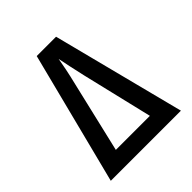

<svg xmlns="http://www.w3.org/2000/svg" viewBox="-199 -864 997 997"><g transform="rotate(-45 300.0 -365.0)"><path d="M229 -730 43 0H558L371 -730ZM267 -486C282 -546 294 -608 299 -639C305 -608 318 -545 332 -485L425 -95H175Z"/></g></svg>

Font: Tekne LDO SemiBold
Style: Regular
Weight: 600
Monospace: yes
Designer: Alessio Laiso, Mario Rullo, Paolo Rosset
Foundry: Alessio Laiso
Version: Version 1.000;hotconv 1.0.109;makeotfexe 2.5.65596